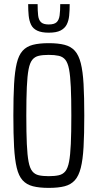

<svg xmlns="http://www.w3.org/2000/svg" viewBox="-20 -906 475 934"><path d="M217 8Q171 8 140 0Q109 -8 90 -29Q71 -50 61.5 -89.5Q52 -129 48.5 -191Q45 -253 45 -344Q45 -435 48.5 -497Q52 -559 61.5 -598.5Q71 -638 90 -659Q109 -680 140 -688Q171 -696 217 -696Q263 -696 294 -688Q325 -680 344 -659Q363 -638 373 -598.5Q383 -559 386.5 -497Q390 -435 390 -344Q390 -253 386.5 -191Q383 -129 373 -89.5Q363 -50 344 -29Q325 -8 294.5 0Q264 8 217 8ZM217 -49Q246 -49 266 -53.5Q286 -58 298 -73Q310 -88 316 -119.5Q322 -151 324.5 -205.5Q327 -260 327 -344Q327 -428 324.5 -482.5Q322 -537 316 -568.5Q310 -600 298 -615Q286 -630 266 -634.5Q246 -639 217 -639Q188 -639 168.5 -634.5Q149 -630 137 -615Q125 -600 119 -568.5Q113 -537 110.5 -482.5Q108 -428 108 -344Q108 -260 110.5 -205.5Q113 -151 119 -119.5Q125 -88 137 -73Q149 -58 168.5 -53.5Q188 -49 217 -49ZM217 -747Q182 -747 161 -757Q140 -767 131 -786Q122 -805 119.5 -830Q117 -855 117 -886H163Q163 -853 165.5 -831Q168 -809 179.5 -798Q191 -787 217 -787Q244 -787 255.5 -798Q267 -809 270 -831Q273 -853 273 -886H319Q319 -855 316.5 -830Q314 -805 304.5 -786.5Q295 -768 274.5 -757.5Q254 -747 217 -747Z"/></svg>

Font: Saira ExtraCondensed
Style: Regular
Weight: 400
Width: 2
Designer: Hector Gatti with collaboration of the Omnibus-Type team
Foundry: Omnibus-Type
Version: Version 1.101